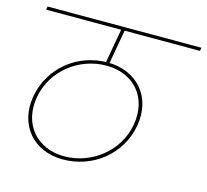

<svg xmlns="http://www.w3.org/2000/svg" viewBox="-99 -853 973 904"><g transform="rotate(15 387.5 -401.5)"><path d="M280 -63C426 -63 552 -162 578 -307C604 -452 511 -559 367 -559C221 -559 96 -460 70 -315C44 -170 137 -63 280 -63ZM283 -79C148 -79 63 -180 87 -315C111 -451 234 -543 365 -543C502 -543 585 -443 561 -307C537 -172 414 -79 283 -79ZM374 -550 405 -724H772L775 -740H25L22 -724H388L357 -550Z"/></g></svg>

Font: Poppins Devanagari Thin
Style: Italic
Weight: 100
Italic angle: -10°
Designer: Ninad Kale (Devanagari), Jonny Pinhorn (Latin)
Foundry: Indian Type Foundry
Version: 4.005